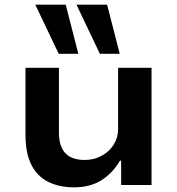

<svg xmlns="http://www.w3.org/2000/svg" viewBox="-20 -791 758 821"><path d="M297 10Q233 10 186 -13.5Q139 -37 114 -86.5Q89 -136 89 -214V-501H232V-223Q232 -185 244 -159Q256 -133 280.5 -120Q305 -107 342 -107Q383 -107 416 -125.5Q449 -144 467 -174Q485 -204 485 -238V-501H628V0H498V-104H493Q462 -51 414 -20.5Q366 10 297 10ZM407 -561 307 -771H438L492 -561ZM231 -561 131 -771H261L315 -561Z"/></svg>

Font: Nunito Sans 7pt SemiExpanded
Style: Bold
Weight: 700
Width: 6
Designer: Vernon Adams
Foundry: Vernon Adams
Version: Version 3.101;gftools[0.9.27]